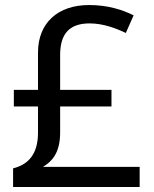

<svg xmlns="http://www.w3.org/2000/svg" viewBox="-20 -743 612 763"><path d="M334 -723C211 -723 131 -653 131 -534V-386H35V-320H131V-215C131 -127 89 -88 32 -74V0H535V-80H151C186 -101 219 -135 219 -216V-320H423V-386H219V-525C219 -613 260 -650 336 -650C390 -650 440 -631 480 -612L511 -682C465 -705 407 -723 334 -723Z"/></svg>

Font: Noto Sans Miao
Style: Regular
Weight: 400
Designer: Monotype Design Team
Foundry: Monotype Imaging Inc.
Version: Version 2.003